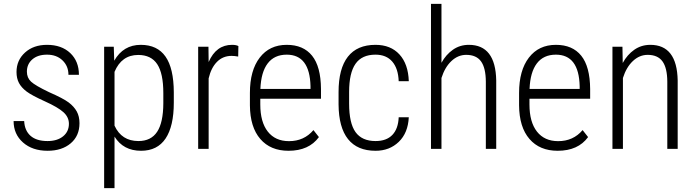

<svg xmlns="http://www.w3.org/2000/svg" viewBox="-20 -770 3597 993"><path d="M336.4 -129.9Q336.4 -164.1 308.1 -189.7Q279.8 -215.3 212.2 -245.8Q144.5 -276.4 117.7 -296.6Q90.8 -316.9 78.1 -340.8Q65.4 -364.7 65.4 -397.5Q65.4 -458.5 109.4 -498.3Q153.3 -538.1 223.1 -538.1Q298.3 -538.1 343.3 -495.6Q388.2 -453.1 388.2 -383.3H334Q334 -428.2 303.2 -457.8Q272.5 -487.3 223.1 -487.3Q175.3 -487.3 147.2 -462.9Q119.1 -438.5 119.1 -399.4Q119.1 -367.7 140.6 -347.7Q162.1 -327.6 233.4 -293.5Q307.1 -261.2 335 -240.2Q362.8 -219.2 377 -193.6Q391.1 -168 391.1 -132.8Q391.1 -67.4 345.7 -28.8Q300.3 9.8 226.1 9.8Q147.5 9.8 98.9 -33.2Q50.3 -76.2 50.3 -144H105Q107.4 -94.7 137.9 -67.6Q168.5 -40.5 226.1 -40.5Q275.9 -40.5 306.2 -64.9Q336.4 -89.4 336.4 -129.9Z M878.9 -239.3Q878.9 -117.2 836.4 -53.7Q793.9 9.8 709.5 9.8Q617.7 9.8 572.3 -63.5V203.1H518.6V-528.3H568.4L570.8 -456.1Q617.7 -538.1 708 -538.1Q793.5 -538.1 835.9 -477.5Q878.4 -417 878.9 -292.5ZM824.7 -288.6Q824.7 -390.1 793.2 -438Q761.7 -485.8 694.8 -485.8Q608.9 -485.8 572.3 -398.4V-120.1Q608.9 -40.5 695.8 -40.5Q761.2 -40.5 792.7 -88.4Q824.2 -136.2 824.7 -235.8Z M1211.9 -477.5Q1192.4 -481 1177.7 -481Q1132.8 -481 1102.3 -450.2Q1071.8 -419.4 1059.1 -364.7V0H1004.9V-528.3H1058.1L1059.1 -449.2Q1097.7 -538.1 1180.2 -538.1Q1201.7 -538.1 1212.9 -531.7Z M1472.2 9.8Q1378.9 9.8 1326.2 -51.3Q1273.4 -112.3 1272.5 -225.1V-289.6Q1272.5 -405.8 1323.2 -471.9Q1374 -538.1 1462.9 -538.1Q1548.8 -538.1 1594 -481.9Q1639.2 -425.8 1640.1 -310.1V-259.3H1326.2V-229.5Q1326.2 -138.7 1365 -89.4Q1403.8 -40 1474.6 -40Q1552.7 -40 1601.1 -97.2L1629.4 -61Q1577.6 9.8 1472.2 9.8ZM1462.9 -487.3Q1398.9 -487.3 1364.5 -442.1Q1330.1 -397 1326.7 -310.1H1585.9V-324.2Q1582 -487.3 1462.9 -487.3Z M1922.4 -40.5Q1979 -40.5 2009.3 -72.3Q2039.6 -104 2042 -163.6H2094.2Q2090.3 -82.5 2042.5 -36.4Q1994.6 9.8 1922.4 9.8Q1828.1 9.8 1780 -50.5Q1731.9 -110.8 1731 -229.5V-293.9Q1731 -415 1779.1 -476.6Q1827.1 -538.1 1921.9 -538.1Q2000.5 -538.1 2045.9 -488.5Q2091.3 -439 2094.2 -350.1H2042Q2039.6 -415.5 2008.8 -451.4Q1978 -487.3 1921.9 -487.3Q1851.6 -487.3 1818.6 -439.9Q1785.6 -392.6 1785.6 -294.4V-234.4Q1785.6 -132.8 1818.8 -86.7Q1852.1 -40.5 1922.4 -40.5Z M2263.2 -445.3Q2286.6 -487.8 2322.5 -512.9Q2358.4 -538.1 2404.8 -538.1Q2543 -538.1 2546.4 -354V0H2492.7V-348.1Q2492.2 -418.9 2467.8 -452.6Q2443.4 -486.3 2391.1 -486.3Q2348.6 -486.3 2314.7 -454.3Q2280.8 -422.4 2263.2 -366.7V0H2209V-750H2263.2Z M2864.3 9.8Q2771 9.8 2718.3 -51.3Q2665.5 -112.3 2664.6 -225.1V-289.6Q2664.6 -405.8 2715.3 -471.9Q2766.1 -538.1 2855 -538.1Q2940.9 -538.1 2986.1 -481.9Q3031.2 -425.8 3032.2 -310.1V-259.3H2718.3V-229.5Q2718.3 -138.7 2757.1 -89.4Q2795.9 -40 2866.7 -40Q2944.8 -40 2993.2 -97.2L3021.5 -61Q2969.7 9.8 2864.3 9.8ZM2855 -487.3Q2791 -487.3 2756.6 -442.1Q2722.2 -397 2718.8 -310.1H2978V-324.2Q2974.1 -487.3 2855 -487.3Z M3199.2 -528.3 3200.7 -444.3Q3224.1 -487.3 3260.5 -512.7Q3296.9 -538.1 3343.3 -538.1Q3481.4 -538.1 3484.9 -354V0H3431.2V-348.1Q3430.7 -418.9 3406.2 -452.6Q3381.8 -486.3 3329.6 -486.3Q3287.1 -486.3 3253.2 -454.3Q3219.2 -422.4 3201.7 -366.7V0H3147.5V-528.3Z"/></svg>

Font: Roboto Condensed Light
Style: Regular
Weight: 300
Designer: Google
Version: Version 2.134; 2016